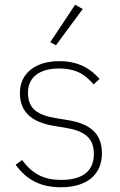

<svg xmlns="http://www.w3.org/2000/svg" viewBox="-20 -778 508 810"><path d="M237 12C153 12 93 -18 46 -83L73 -103C118 -43 166 -19 238 -19C329 -19 376 -57 376 -128C376 -196 337 -226 256 -239L213 -246C168 -253 131 -266 105 -288C79 -310 64 -341 64 -386C64 -430 82 -463 112 -486C142 -509 183 -520 230 -520C315 -520 365 -485 400 -445L375 -422C360 -439 343 -456 320 -469C297 -481 268 -489 229 -489C149 -489 98 -454 98 -387C98 -319 138 -292 219 -279L262 -272C357 -257 410 -218 410 -131C410 -40 345 12 237 12ZM216 -587 192 -600 297 -758 329 -740Z"/></svg>

Font: Plexus Sans ExtraLight
Style: Regular
Weight: 250
Version: Version 2.001;PS 002.001;hotconv 1.0.70;makeotf.lib2.5.58329